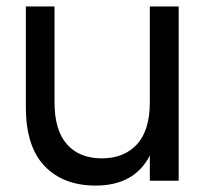

<svg xmlns="http://www.w3.org/2000/svg" viewBox="-20 -560 643 595"><path d="M148.9 -540V-243.7Q148.9 -156.2 187.5 -112.8Q226.1 -69.3 295.4 -69.3Q364.7 -69.3 404.5 -112.8Q444.3 -156.2 444.3 -243.7V-540H533.7V0H444.3V-78.1Q396.5 15.1 276.4 15.1Q175.8 15.1 117.9 -45.7Q60.1 -106.4 60.1 -228V-540Z"/></svg>

Font: Vela Sans Med
Style: Regular
Weight: 500
Designer: Principal design: Mikhail Sharanda - project Manrope.
Design modification: Ravid Balaliev
Foundry: Mikhail Sharanda
Version: Version 1.001